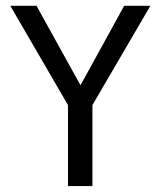

<svg xmlns="http://www.w3.org/2000/svg" viewBox="-20 -624 540 644"><path d="M14.6 -604.5H102.5L250 -337.9L396.5 -604.5H484.4L290 -271.5V0H208V-271.5Z"/></svg>

Font: BabelStone Flags PUA
Style: Regular
Weight: 400
Designer: Andrew West
Foundry: BabelStone
Version: Version 4.12